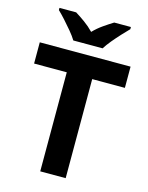

<svg xmlns="http://www.w3.org/2000/svg" viewBox="-135 -1018 850 1101"><g transform="rotate(15 289.5 -467.0)"><path d="M365 0H214V-588H20V-714H559V-588H365ZM203 -774Q189 -797 166.5 -824Q144 -851 120.5 -877Q97 -903 78 -921V-934H177Q203 -918 233 -896.5Q263 -875 289 -848Q315 -875 346 -896.5Q377 -918 403 -934H502V-921Q484 -903 460 -877Q436 -851 413.5 -824Q391 -797 377 -774Z"/></g></svg>

Font: Noto Sans Armenian
Style: Regular
Weight: 400
Designer: Monotype Design Team
Foundry: Monotype Imaging Inc.
Version: Version 2.007